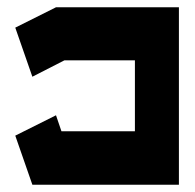

<svg xmlns="http://www.w3.org/2000/svg" viewBox="-20 -752 537 528"><path d="M134 -732H351H472V-586V-391V-244H351H69L22 -379L134 -435L149 -391H351V-586H157L69 -541L22 -676Z"/></svg>

Font: PatchSerif
Style: Regular
Weight: 400
Version: Version 1.1